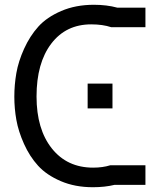

<svg xmlns="http://www.w3.org/2000/svg" viewBox="-20 -761 659 804"><path d="M40 -356Q40 -406 48.5 -455Q57 -504 81 -557Q105 -610 140.5 -649.5Q176 -689 236.5 -715Q297 -741 373 -741Q427 -741 471 -729H589V-647H446Q428 -653 407 -656Q386 -659 362 -659Q256 -659 194.5 -578Q133 -497 133 -357Q133 -220 197 -139.5Q261 -59 370 -59Q410 -59 442 -69H589V13H460Q419 23 369 23Q294 23 234.5 -2.5Q175 -28 139.5 -67Q104 -106 80.5 -158.5Q57 -211 48.5 -259Q40 -307 40 -356ZM451 -411V-307H347V-411Z"/></svg>

Font: ColatingCofangSans
Style: Regular
Weight: 400
Foundry: GNU
Version: Version 412.227;June 27, 2022;FontCreator 11.0.0.2412 32-bit